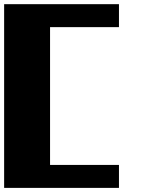

<svg xmlns="http://www.w3.org/2000/svg" viewBox="-20 -798 707 929"><path d="M555.6 -777.8V-666.7H222.2V0H555.6V111.1H0V-777.8Z"/></svg>

Font: Pixeloid Sans
Style: Bold
Weight: 700
Monospace: yes
Designer: GGBot
Version: 0.3